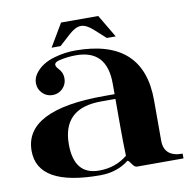

<svg xmlns="http://www.w3.org/2000/svg" viewBox="-85 -855 964 952"><g transform="rotate(-10 397.0 -379.0)"><path d="M108.6 -493.9Q108.6 -519 123.8 -540.5Q156.7 -586.7 224.6 -605.5Q275.6 -620.1 328.6 -620.1Q670.9 -620.1 670.9 -309.6V-106Q670.9 -23.9 764.6 -23.9V0H530.3Q518.6 0 505.6 -19.5Q492.7 -39.1 488 -36.1Q429 10.7 342.8 10.7Q29.3 10.7 29.3 -167Q29.3 -373 430.7 -373H483.4V-426.8Q483.4 -596.2 328.6 -596.2Q286.6 -596.2 245.6 -586.9Q219 -581.1 219 -567.1Q219 -557.6 231.4 -544.4Q252.4 -523.9 252.4 -493.7Q252.4 -463.9 231.4 -442.9Q210.4 -421.9 180.7 -421.9Q150.9 -421.9 129.9 -442.9Q108.9 -463.9 108.6 -493.9ZM483.4 -349.1H411.1Q216.8 -349.1 216.8 -167Q216.8 -13.2 342.8 -13.2Q426 -13.2 485.8 -62.5Q483.4 -135.3 483.4 -215.1ZM283.7 -768.8H470.9L538.8 -654.1H493.9L438.2 -704.6Q404.5 -735.1 377.4 -735.1Q350.1 -735.1 316.4 -704.6L260.7 -654.1H215.8Z"/></g></svg>

Font: itsadzoke
Style: Regular
Weight: 700
Width: 7
Version: Version 0.45